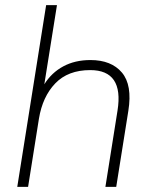

<svg xmlns="http://www.w3.org/2000/svg" viewBox="-20 -725 593 745"><path d="M47 0 159 -705H201L152 -398Q180 -443 225.5 -467.5Q271 -492 331 -492Q412 -492 453 -443.5Q494 -395 478 -295L431 0H389L436 -296Q461 -453 330 -453Q244 -453 194.5 -401.5Q145 -350 131 -264L89 0Z"/></svg>

Font: Nunito Sans ExtraLight
Style: Italic
Weight: 200
Italic angle: -9°
Designer: Vernon Adams
Foundry: Vernon Adams
Version: Version 3.006; ttfautohint (v1.8.3)